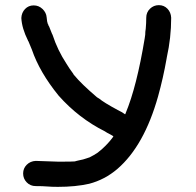

<svg xmlns="http://www.w3.org/2000/svg" viewBox="-20 -715 762 747"><path d="M205 12Q180 12 163.5 10.5Q147 9 119 9Q98 9 84 -5.5Q70 -20 70 -40Q70 -60 84 -74Q98 -88 119 -89L207 -86Q264 -86 271 -87L278 -89L291 -92Q303 -94 315.5 -98.5Q328 -103 329 -103Q345 -111 360 -121L378 -136Q401 -157 416 -177Q419 -181 420 -182.5Q421 -184 421 -185L411 -191Q393 -200 388 -204Q286 -255 208 -343Q134 -434 104 -522Q91 -554 90.5 -554.5Q90 -555 89 -556V-557Q65 -605 63 -645Q64 -666 77.5 -680Q91 -694 111 -694Q131 -694 145.5 -680Q160 -666 161.5 -647.5Q163 -629 166 -622Q166 -621 167 -621Q168 -617 169 -615Q170 -613 171 -612L183 -582Q185 -580 185 -578Q204 -520 238 -468Q250 -448 265 -428V-427L269 -422Q297 -388 358 -336Q359 -336 360 -335Q361 -334 363 -333L365 -332Q384 -316 438 -287Q457 -278 467 -270V-271Q469 -273 469 -275Q512 -378 543 -566L545 -580Q545 -592 547 -603Q549 -625 549 -646Q549 -667 563.5 -681Q578 -695 598 -695Q618 -695 631.5 -681Q645 -667 646 -646Q646 -568 629 -492L628 -486Q615 -412 595 -340Q541 -148 437 -58Q388 -16 327 0Q274 12 205 12Z"/></svg>

Font: Bad Comic
Style: Regular
Weight: 400
Designer: GGBotNet
Foundry: f0n7
Version: 0.9